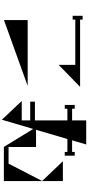

<svg xmlns="http://www.w3.org/2000/svg" viewBox="532 -1390 936 2040"><g transform="rotate(90 1000.0 -370.0)"><path d="M669 -702H188V-674H148V-780H188V-753H903L669 -525ZM193 56V-196H893Z M1693 -570H1904V57H1542V59L1541 57L1350 -255L1252 78L1053 -133H1259V-223H1060V-273H1259V-618H1135V-590H1095V-696H1135V-668H1259V-818H1515L1471 -668H1594V-696H1634V-590H1594V-618H1457L1359 -285H1542V7H1719L1903 -350Z"/></g></svg>

Font: Chokokutai
Style: Regular
Weight: 400
Designer: 108号,108go
Foundry: Font Zone 108
Version: Version 1.000; ttfautohint (v1.8.3)